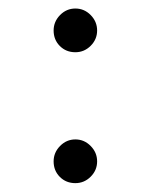

<svg xmlns="http://www.w3.org/2000/svg" viewBox="-20 -424 349 444"><path d="M104 -353.5Q104 -374 118.9 -389.2Q133.8 -404.3 154.3 -404.3Q174.8 -404.3 189.7 -389.2Q204.6 -374 204.6 -353.5Q204.6 -333 189.7 -318.1Q174.8 -303.2 154.3 -303.2Q132.8 -303.2 118.4 -317.6Q104 -332 104 -353.5ZM104 -50.8Q104 -71.3 118.9 -86.4Q133.8 -101.6 154.3 -101.6Q174.8 -101.6 189.7 -86.4Q204.6 -71.3 204.6 -50.8Q204.6 -30.3 189.7 -15.4Q174.8 -0.5 154.3 -0.5Q132.8 -0.5 118.4 -14.9Q104 -29.3 104 -50.8Z"/></svg>

Font: Shabnam Thin FD-WOL
Style: Thin-FD-WOL
Weight: 100
Foundry: DejaVu fonts team - Redesigned by Saber Rastikerdar - Based on Vazir font
Version: Version 5.0.1